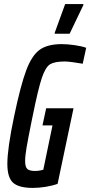

<svg xmlns="http://www.w3.org/2000/svg" viewBox="-20 -912 442 940"><path d="M16 -110Q16 -185 49 -342Q81 -495 108.5 -568Q136 -641 174.5 -668.5Q213 -696 282 -696Q310 -696 345 -691Q380 -686 402 -678L385 -600Q363 -604 336.5 -607.5Q310 -611 298 -611Q248 -611 225.5 -597.5Q203 -584 185 -531Q167 -478 140 -344L135 -320Q117 -231 110 -189.5Q103 -148 103 -124Q103 -94 114 -84.5Q125 -75 152 -75Q165 -75 177 -77.5Q189 -80 192 -81L237 -298H188L206 -382H340L262 -12Q238 -3 204.5 2.5Q171 8 141 8Q73 8 44.5 -17Q16 -42 16 -110ZM248 -747V-752L299 -892H388V-887L321 -747Z"/></svg>

Font: Saira Ultra Condensed SemiBold
Style: Italic
Weight: 600
Width: 1
Italic angle: -12°
Designer: Hector Gatti with collaboration of the Omnibus-Type team
Foundry: Omnibus-Type
Version: Version 1.001; ttfautohint (v1.8)